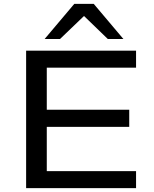

<svg xmlns="http://www.w3.org/2000/svg" viewBox="-20 -965 789 985"><path d="M114 0V-705H678V-618H220V-402H643V-314H220V-87H678V0ZM209 -765 361 -945H461L613 -765H533L411 -883L288 -765Z"/></svg>

Font: Nunito Sans 10pt Expanded Medium
Style: Regular
Weight: 500
Width: 7
Designer: Vernon Adams
Foundry: Vernon Adams
Version: Version 3.101;gftools[0.9.27]